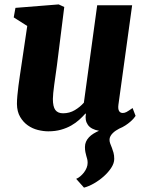

<svg xmlns="http://www.w3.org/2000/svg" viewBox="-20 -588 665 874"><path d="M57.1 -114.7Q57.1 -131.8 59.1 -153.1Q61 -174.3 64 -197.5Q66.9 -220.7 70.6 -244.6Q74.2 -268.6 77.6 -291.5L104 -469.7L42.5 -508.8L50.3 -552.2L247.1 -567.9L272.5 -556.2L238.8 -287.6Q235.8 -266.1 232.7 -244.1Q229.5 -222.2 226.8 -201.9Q224.1 -181.6 222.4 -165Q220.7 -148.4 220.7 -137.7Q220.7 -102.5 231.9 -87.4Q243.2 -72.3 267.1 -72.3Q296.4 -72.3 320.6 -86.7Q344.7 -101.1 361.8 -120.6L422.4 -564H581.5L519 -110.8Q516.6 -91.8 522 -82.8Q527.3 -73.7 538.6 -73.7Q543 -73.7 546.9 -74.7Q550.8 -75.7 555.7 -78.1Q560.5 -80.6 567.1 -85Q573.7 -89.4 583.5 -96.2L597.2 -60.5Q594.7 -56.2 588.6 -49.1Q582.5 -42 573 -33.7Q563.5 -25.4 550.8 -17.1Q538.1 -8.8 522.5 -2.4Q515.1 1.5 507.3 6.6Q499.5 11.7 493.2 18.1Q486.8 24.4 482.7 32Q478.5 39.6 478.5 48.3Q478.5 57.1 481.9 65.9Q485.4 74.7 489.3 84.7Q493.2 94.7 496.6 106.9Q500 119.1 500 135.3Q500 154.8 486.6 175.5Q473.1 196.3 452.6 214.6Q432.1 232.9 408 246.8Q383.8 260.7 362.3 266.1L326.7 226.1Q335.9 222.7 345.2 214.8Q354.5 207 362.1 197.3Q369.6 187.5 374.3 176Q378.9 164.6 378.9 153.3Q378.9 143.6 377 136.2Q375 128.9 372.8 121.3Q370.6 113.8 368.7 104.2Q366.7 94.7 366.7 81.1Q366.7 67.9 371.6 56.9Q376.5 45.9 385 36.9Q393.6 27.8 405.3 20.5Q417 13.2 430.7 7.3Q394.5 1 380.1 -19.5Q365.7 -40 371.1 -69.8L369.1 -71.3Q356.4 -57.1 340.6 -42.7Q324.7 -28.3 304.2 -16.6Q283.7 -4.9 257.8 2.4Q231.9 9.8 199.7 9.8Q177.7 9.8 152.8 3.7Q127.9 -2.4 106.9 -17.1Q85.9 -31.7 71.8 -55.7Q57.6 -79.6 57.1 -114.7Z"/></svg>

Font: Merriweather UltraBold
Style: Italic
Weight: 900
Italic angle: -7°
Designer: Eben Sorkin ( eben@eyebytes.com )
Foundry: Eben Sorkin ( eben@eyebytes.com )
Version: Version 1.52; ttfautohint (v1.4.1)